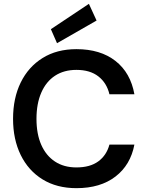

<svg xmlns="http://www.w3.org/2000/svg" viewBox="-20 -968 768 1000"><path d="M378 12Q276 12 202 -33.5Q128 -79 88 -160.5Q48 -242 48 -349Q48 -457 88 -538.5Q128 -620 202 -666Q276 -712 378 -712Q503 -712 581.5 -650.5Q660 -589 680 -477H550Q536 -536 492.5 -570Q449 -604 378 -604Q313 -604 266.5 -573.5Q220 -543 195 -485.5Q170 -428 170 -349Q170 -270 195 -213.5Q220 -157 266.5 -126.5Q313 -96 378 -96Q449 -96 492 -127.5Q535 -159 550 -215H680Q660 -109 581.5 -48.5Q503 12 378 12ZM277 -743 245 -816 443 -948 483 -861Z"/></svg>

Font: DM Sans 11pt SemiBold
Style: Regular
Weight: 600
Version: Version 4.004;gftools[0.9.30]